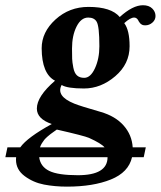

<svg xmlns="http://www.w3.org/2000/svg" viewBox="-49 -465 605 723"><path d="M439 -291Q439 -224.1 385 -178Q331.1 -131.8 267.1 -131.8Q204.1 -131.8 183.1 -145Q160.6 -103 231 -74.7Q253.9 -65.4 329.1 -43.9Q385.3 -27.8 416.5 7.6Q447.8 43 450.7 89.8H500L492.2 127H448.2Q435.1 184.1 368.4 210.9Q301.8 237.8 203.1 237.8Q157.2 237.8 116.7 230Q76.2 222.2 43.7 198Q11.2 173.8 11.2 136.2Q11.2 131.8 11.7 127H-28.8L-21 89.8H27.3Q54.2 52.2 146 2Q89.8 -17.1 89.8 -56.2Q89.8 -102.1 158.2 -161.1Q108.4 -187 107.9 -283.2Q107.9 -344.2 159.9 -391.6Q211.9 -439 284.2 -439Q370.1 -439 401.9 -400.9Q450.7 -445.3 489.3 -445.3Q511.7 -445.3 524.2 -433.1Q536.6 -420.9 536.6 -404.8Q536.6 -390.1 524.9 -379.9Q513.2 -369.6 498 -369.6Q494.6 -369.6 491.5 -370.1Q488.3 -370.6 485.8 -372.1Q483.4 -373.5 481.7 -374.5Q480 -375.5 478.3 -377.9Q476.6 -380.4 475.6 -381.6Q474.6 -382.8 472.9 -385.5Q471.2 -388.2 471.2 -389.2Q465.3 -398.9 456.1 -398.9Q441.9 -398.9 418.9 -377.9Q439 -351.1 439 -291ZM325.2 -291Q325.2 -366.2 314.9 -383.3Q305.7 -398.9 283.2 -398.9Q256.3 -398.9 239.3 -365Q222.2 -331.1 222.2 -282.2Q222.2 -256.3 222.7 -243.7Q223.1 -231 227.1 -210.4Q231 -189.9 241 -180.9Q251 -171.9 268.1 -171.9Q292 -171.9 308.6 -208Q325.2 -244.1 325.2 -291ZM344.7 89.8Q332.5 75.2 286.1 54.2Q268.1 46.4 165 22.9Q163.6 23.9 154.3 30.5Q145 37.1 141.4 39.8Q137.7 42.5 129.9 49.3Q122.1 56.2 117.9 61.3Q113.8 66.4 108.9 74.2Q104 82 101.6 89.8ZM356 127H98.6Q103 162.1 136.2 178.5Q169.4 194.8 244.1 194.8Q356 194.8 356 127Z"/></svg>

Font: Linux Libertine
Style: Semibold Italic
Weight: 600
Italic angle: -11.5°
Designer: Philipp H. Poll
Foundry: Philipp H. Poll
Version: Version 5.1.2 ; ttfautohint (v0.9)